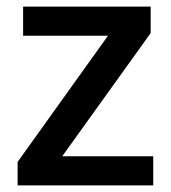

<svg xmlns="http://www.w3.org/2000/svg" viewBox="-20 -560 518 580"><path d="M442.9 0H33.2V-70.8L306.2 -452.1H49.8V-540H435.1V-460L168 -87.9H442.9Z"/></svg>

Font: TypoPRO Open Sans
Style: Regular
Weight: 600
Foundry: Ascender Corporation
Version: Version 1.10